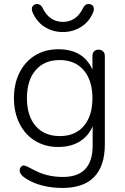

<svg xmlns="http://www.w3.org/2000/svg" viewBox="-20 -740 617 947"><path d="M393.6 -118.9Q436 -168.9 436 -255.9Q436 -342.8 393.1 -393.3Q350.1 -443.8 274.4 -443.8Q198.7 -443.8 155.8 -394Q112.8 -344.2 112.8 -256.1Q112.8 -168 156 -118.4Q199.2 -68.8 275.1 -68.8Q351.1 -68.8 393.6 -118.9ZM267.1 -497.1Q391.1 -497.1 436 -397V-463.9Q436 -478 444.1 -486.6Q452.1 -495.1 466.1 -495.1Q480 -495.1 488.5 -486.6Q497.1 -478 497.1 -463.9V-27.8Q497.1 78.1 444.6 132.6Q392.1 187 288.8 187Q185.5 187 112.8 144Q76.7 122.1 77.1 101.1Q77.1 89.8 83.5 83Q89.8 76.2 97.7 76.2Q107.4 76.2 146 97.7Q210.4 132.8 290 132.8Q437 132.8 437 -22V-117.2Q416 -68.4 372.6 -41.7Q329.1 -15.1 266.1 -15.1Q203.1 -15.1 153.6 -45.2Q104 -75.2 76.4 -130.1Q48.8 -185.1 48.8 -256.1Q48.8 -327.1 76.4 -382.1Q104 -437 153.6 -467Q203.1 -497.1 267.1 -497.1ZM144.5 -712.9Q151.4 -719.7 161.1 -720.2Q181.2 -720.2 189.9 -701.2Q223.1 -632.3 290 -632.1Q356.9 -631.8 390.1 -701.2Q400.4 -720.2 414.1 -720.2Q443.4 -720.2 442.9 -693.8Q442.9 -688 439.9 -680.2Q420.9 -633.3 380.4 -607.7Q339.8 -582 290 -582Q240.2 -582 200.7 -606.9Q161.1 -631.8 140.1 -680.2Q137.2 -688 137.2 -697Q137.2 -706.1 144.5 -712.9Z"/></svg>

Font: Nunito-Light
Style: Regular
Weight: 300
Designer: Vernon Adams
Foundry: newtypography
Version: Version 3.000